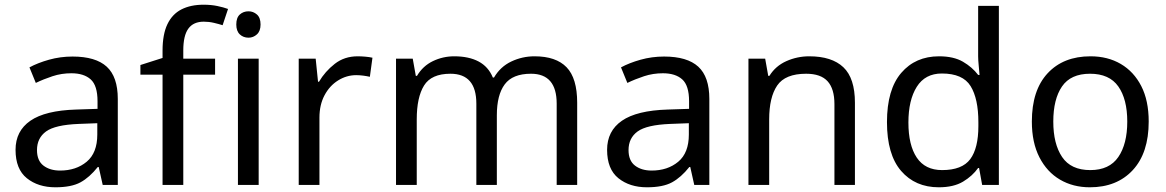

<svg xmlns="http://www.w3.org/2000/svg" viewBox="-20 -785 4950 815"><path d="M288 -545Q386 -545 433 -502Q480 -459 480 -365V0H416L399 -76H395Q360 -32 321.5 -11Q283 10 215 10Q142 10 94 -28.5Q46 -67 46 -149Q46 -229 109 -272.5Q172 -316 303 -320L394 -323V-355Q394 -422 365 -448Q336 -474 283 -474Q241 -474 203 -461.5Q165 -449 132 -433L105 -499Q140 -518 188 -531.5Q236 -545 288 -545ZM314 -259Q214 -255 175.5 -227Q137 -199 137 -148Q137 -103 164.5 -82Q192 -61 235 -61Q303 -61 348 -98.5Q393 -136 393 -214V-262Z M893 -468H758V0H670V-468H576V-509L670 -539V-570Q670 -639 690.5 -682Q711 -725 750 -745Q789 -765 844 -765Q876 -765 902.5 -759.5Q929 -754 948 -747L925 -678Q909 -683 888 -688Q867 -693 845 -693Q801 -693 779.5 -663.5Q758 -634 758 -571V-536H893Z M1078 -536V0H990V-536ZM1035 -737Q1055 -737 1070.5 -723.5Q1086 -710 1086 -681Q1086 -653 1070.5 -639Q1055 -625 1035 -625Q1013 -625 998 -639Q983 -653 983 -681Q983 -710 998 -723.5Q1013 -737 1035 -737Z M1498 -546Q1513 -546 1530.5 -544.5Q1548 -543 1561 -540L1550 -459Q1537 -462 1521.5 -464Q1506 -466 1492 -466Q1451 -466 1415 -443.5Q1379 -421 1357.5 -380.5Q1336 -340 1336 -286V0H1248V-536H1320L1330 -438H1334Q1360 -482 1401 -514Q1442 -546 1498 -546Z M2249 -546Q2340 -546 2385 -499.5Q2430 -453 2430 -349V0H2343V-345Q2343 -472 2234 -472Q2156 -472 2122.5 -427Q2089 -382 2089 -296V0H2002V-345Q2002 -472 1892 -472Q1811 -472 1780 -422Q1749 -372 1749 -278V0H1661V-536H1732L1745 -463H1750Q1775 -505 1817.5 -525.5Q1860 -546 1908 -546Q1970 -546 2011.5 -524Q2053 -502 2072 -456H2077Q2104 -502 2150.5 -524Q2197 -546 2249 -546Z M2799 -545Q2897 -545 2944 -502Q2991 -459 2991 -365V0H2927L2910 -76H2906Q2871 -32 2832.5 -11Q2794 10 2726 10Q2653 10 2605 -28.5Q2557 -67 2557 -149Q2557 -229 2620 -272.5Q2683 -316 2814 -320L2905 -323V-355Q2905 -422 2876 -448Q2847 -474 2794 -474Q2752 -474 2714 -461.5Q2676 -449 2643 -433L2616 -499Q2651 -518 2699 -531.5Q2747 -545 2799 -545ZM2825 -259Q2725 -255 2686.5 -227Q2648 -199 2648 -148Q2648 -103 2675.5 -82Q2703 -61 2746 -61Q2814 -61 2859 -98.5Q2904 -136 2904 -214V-262Z M3415 -546Q3511 -546 3560 -499.5Q3609 -453 3609 -349V0H3522V-343Q3522 -408 3493 -440Q3464 -472 3402 -472Q3313 -472 3279 -422Q3245 -372 3245 -278V0H3157V-536H3228L3241 -463H3246Q3272 -505 3318 -525.5Q3364 -546 3415 -546Z M3965 10Q3865 10 3805 -59.5Q3745 -129 3745 -267Q3745 -405 3805.5 -475.5Q3866 -546 3966 -546Q4028 -546 4067.5 -523Q4107 -500 4132 -467H4138Q4137 -480 4134.5 -505.5Q4132 -531 4132 -546V-760H4220V0H4149L4136 -72H4132Q4108 -38 4068 -14Q4028 10 3965 10ZM3979 -63Q4064 -63 4098.5 -109.5Q4133 -156 4133 -250V-266Q4133 -366 4100 -419.5Q4067 -473 3978 -473Q3907 -473 3871.5 -416.5Q3836 -360 3836 -265Q3836 -169 3871.5 -116Q3907 -63 3979 -63Z M4856 -269Q4856 -136 4788.5 -63Q4721 10 4606 10Q4535 10 4479.5 -22.5Q4424 -55 4392 -117.5Q4360 -180 4360 -269Q4360 -402 4427 -474Q4494 -546 4609 -546Q4682 -546 4737.5 -513.5Q4793 -481 4824.5 -419.5Q4856 -358 4856 -269ZM4451 -269Q4451 -174 4488.5 -118.5Q4526 -63 4608 -63Q4689 -63 4727 -118.5Q4765 -174 4765 -269Q4765 -364 4727 -418Q4689 -472 4607 -472Q4525 -472 4488 -418Q4451 -364 4451 -269Z"/></svg>

Font: Noto Sans Vithkuqi
Style: Regular
Weight: 400
Version: Version 1.001